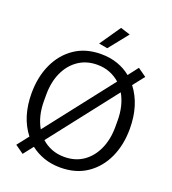

<svg xmlns="http://www.w3.org/2000/svg" viewBox="-162 -1035 1048 1168"><g transform="rotate(20 362.0 -450.5)"><path d="M119 12 64 -27 122 -101Q44 -201 44 -354Q44 -459 82 -542Q120 -625 191 -673.5Q262 -722 362 -722Q420 -722 468.5 -705Q517 -688 555 -657L605 -722L660 -683L602 -609Q680 -508 680 -354Q680 -249 642 -166.5Q604 -84 533 -36Q462 12 362 12Q304 12 255.5 -5Q207 -22 169 -52ZM131 -335Q131 -237 172 -166L509 -598Q480 -624 443 -638.5Q406 -653 362 -653Q292 -653 240 -617.5Q188 -582 159.5 -519.5Q131 -457 131 -375ZM362 -57Q433 -57 484.5 -92.5Q536 -128 564.5 -191Q593 -254 593 -335V-375Q593 -473 552 -544L215 -112Q244 -86 281 -71.5Q318 -57 362 -57ZM383 -768 327 -778 420 -913 483 -893Z"/></g></svg>

Font: Special Gothic
Style: Regular
Weight: 400
Designer: Alistair McCready
Foundry: Monolith
Version: Version 1.010; ttfautohint (v1.8.4.7-5d5b)